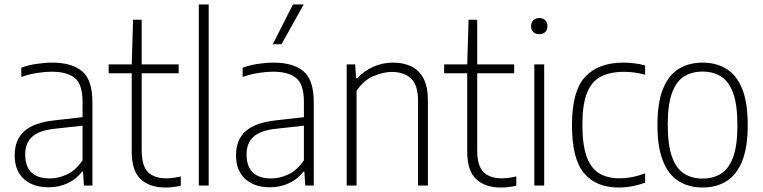

<svg xmlns="http://www.w3.org/2000/svg" viewBox="-20 -828 3405 857"><path d="M196.5 8Q128 8 86.8 -29Q45.5 -66 45.5 -134.5Q45.5 -203.5 88 -242Q130.5 -280.5 221 -290.5L348.5 -305V-372.5Q348.5 -453 313 -480.5Q277.5 -508 211 -508Q182 -508 146.5 -502.5Q111 -497 75 -484.5V-525.5Q104.5 -537 142.5 -542.8Q180.5 -548.5 213.5 -548.5Q300 -548.5 346.2 -510.2Q392.5 -472 392.5 -371.5V0H354.5L350.5 -62H346.5Q320.5 -28 281.5 -10Q242.5 8 196.5 8ZM92.5 -139Q92.5 -31.5 203 -31.5Q240.5 -31.5 279.2 -49.5Q318 -67.5 348.5 -112.5V-267L221.5 -253Q154 -245.5 123.2 -217.2Q92.5 -189 92.5 -139Z M718 9Q648 9 608 -28.2Q568 -65.5 568 -151V-501H465V-540.5H568L574 -740H612.5V-540.5H777.5V-501H612.5V-158.5Q612.5 -88 640.5 -60Q668.5 -32 723.5 -32Q751.5 -32 787 -40.5V1Q752 9 718 9Z M867.5 0V-808H911.5V0Z M1184.5 8Q1116 8 1074.8 -29Q1033.5 -66 1033.5 -134.5Q1033.5 -203.5 1076 -242Q1118.5 -280.5 1209 -290.5L1336.5 -305V-372.5Q1336.5 -453 1301 -480.5Q1265.5 -508 1199 -508Q1170 -508 1134.5 -502.5Q1099 -497 1063 -484.5V-525.5Q1092.5 -537 1130.5 -542.8Q1168.5 -548.5 1201.5 -548.5Q1288 -548.5 1334.2 -510.2Q1380.5 -472 1380.5 -371.5V0H1342.5L1338.5 -62H1334.5Q1308.5 -28 1269.5 -10Q1230.5 8 1184.5 8ZM1080.5 -139Q1080.5 -31.5 1191 -31.5Q1228.5 -31.5 1267.2 -49.5Q1306 -67.5 1336.5 -112.5V-267L1209.5 -253Q1142 -245.5 1111.2 -217.2Q1080.5 -189 1080.5 -139ZM1197.5 -630.5 1287.5 -808H1335.5L1236.5 -630.5Z M1527.5 0V-540.5H1565.5L1569.5 -478H1573.5Q1604.5 -511.5 1646 -530Q1687.5 -548.5 1734.5 -548.5Q1779.5 -548.5 1814.8 -532.2Q1850 -516 1870 -478.5Q1890 -441 1890 -376.5V0H1846V-375Q1846 -449.5 1814 -478.2Q1782 -507 1728.5 -507Q1692 -507 1647 -488.2Q1602 -469.5 1571.5 -422V0Z M2215.5 9Q2145.5 9 2105.5 -28.2Q2065.5 -65.5 2065.5 -151V-501H1962.5V-540.5H2065.5L2071.5 -740H2110V-540.5H2275V-501H2110V-158.5Q2110 -88 2138 -60Q2166 -32 2221 -32Q2249 -32 2284.5 -40.5V1Q2249.5 9 2215.5 9Z M2365 0V-540.5H2409V0ZM2387 -675.5Q2370.5 -675.5 2360.5 -685Q2350.5 -694.5 2350.5 -711Q2350.5 -727.5 2360.5 -737.5Q2370.5 -747.5 2387 -747.5Q2403.5 -747.5 2413.5 -737.5Q2423.5 -727.5 2423.5 -711Q2423.5 -694.5 2413.5 -685Q2403.5 -675.5 2387 -675.5Z M2740.5 9Q2641 9 2587 -54.8Q2533 -118.5 2533 -270Q2533 -422 2592 -485.2Q2651 -548.5 2763 -548.5Q2786 -548.5 2811 -545.5Q2836 -542.5 2859.5 -536V-494.5Q2834 -501.5 2810 -504.5Q2786 -507.5 2766.5 -507.5Q2703.5 -507.5 2662 -486Q2620.5 -464.5 2600 -413Q2579.5 -361.5 2579.5 -272Q2579.5 -181.5 2598.5 -129Q2617.5 -76.5 2654.8 -54.2Q2692 -32 2746.5 -32Q2770.5 -32 2798.2 -37Q2826 -42 2859.5 -54V-12.5Q2800 9 2740.5 9Z M3116 9Q3055.5 9 3010.2 -18.8Q2965 -46.5 2939.8 -108Q2914.5 -169.5 2914.5 -270Q2914.5 -370.5 2939.5 -431.8Q2964.5 -493 3009.8 -520.8Q3055 -548.5 3116 -548.5Q3176.5 -548.5 3222 -521Q3267.5 -493.5 3292.5 -432.2Q3317.5 -371 3317.5 -270Q3317.5 -170 3292.5 -108.5Q3267.5 -47 3222.2 -19Q3177 9 3116 9ZM3116 -31Q3163.5 -31 3198.2 -52.8Q3233 -74.5 3252.2 -126.2Q3271.5 -178 3271.5 -268.5Q3271.5 -360.5 3252.2 -412.8Q3233 -465 3198.2 -486.8Q3163.5 -508.5 3116 -508.5Q3068.5 -508.5 3033.8 -487Q2999 -465.5 2979.8 -413.8Q2960.5 -362 2960.5 -272Q2960.5 -180 2979.8 -127.2Q2999 -74.5 3033.8 -52.8Q3068.5 -31 3116 -31Z"/></svg>

Font: Encode Sans SemiCondensed SemiCondensed ExtraLight
Style: Regular
Weight: 200
Width: 4
Designer: Multiple Designers
Foundry: Impallari Type
Version: Version 3.000; ttfautohint (v1.8.3) -l 8 -r 50 -G 200 -x 14 